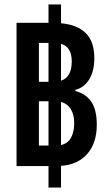

<svg xmlns="http://www.w3.org/2000/svg" viewBox="-20 -780 488 859"><path d="M54 -37V-678H197V-760H253V-676Q327 -669 364.5 -631Q402 -593 402 -520Q402 -463 379.5 -425.5Q357 -388 317 -378V-373Q365 -360 389 -324Q413 -288 413 -222Q413 -140 370.5 -91.5Q328 -43 253 -38V59H197V-37ZM154 -414H197V-588H154ZM301 -506Q301 -570 253 -584V-419Q301 -434 301 -506ZM154 -129H197V-327H154ZM312 -230Q312 -267 297 -291.5Q282 -316 253 -324V-131Q283 -138 297.5 -163.5Q312 -189 312 -230Z"/></svg>

Font: Noto Sans Thai ExtCond SemBd
Style: Regular
Weight: 600
Width: 2
Designer: Monotype Design Team
Foundry: Monotype Imaging Inc.
Version: Version 2.002; ttfautohint (v1.8.4.7-5d5b)